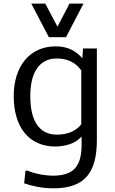

<svg xmlns="http://www.w3.org/2000/svg" viewBox="-20 -794 629 1052"><path d="M272.9 237.8Q228 237.8 185.8 229.7Q143.6 221.7 112.3 210.4L119.6 141.1H130.9Q161.1 153.8 199.5 161.1Q237.8 168.5 272 168.5Q321.8 168.5 356.4 153.1Q391.1 137.7 409.2 100.3Q427.2 63 427.2 -2Q427.2 -13.2 427 -23.9Q426.8 -34.7 426.8 -45.4Q397 -14.2 358.2 -2.7Q319.3 8.8 283.7 8.8Q229.5 8.8 187 -10.3Q144.5 -29.3 115.2 -65.2Q85.9 -101.1 70.6 -152.1Q55.2 -203.1 55.2 -266.6Q55.2 -329.6 71.3 -379.9Q87.4 -430.2 117.7 -466.1Q147.9 -502 190.4 -521Q232.9 -540 285.6 -540Q335.9 -540 372.3 -521.2Q408.7 -502.4 431.2 -474.6L435.1 -528.3H510.7V-25.4Q510.7 41 497.6 90.3Q484.4 139.6 456.3 172.4Q428.2 205.1 382.8 221.4Q337.4 237.8 272.9 237.8ZM292 -56.2Q313 -56.2 332.5 -59.8Q352.1 -63.5 369.1 -70.6Q386.2 -77.6 400.6 -88.4Q415 -99.1 425.3 -113.3V-408.2Q413.1 -425.3 398.7 -437.5Q384.3 -449.7 367.4 -457.8Q350.6 -465.8 331.5 -469.7Q312.5 -473.6 291 -473.6Q254.9 -473.6 227.8 -459.5Q200.7 -445.3 182.4 -418.7Q164.1 -392.1 155 -353.8Q146 -315.4 146 -267.1Q146 -217.3 154.8 -178.2Q163.6 -139.2 181.6 -112.1Q199.7 -85 227.3 -70.6Q254.9 -56.2 292 -56.2ZM247.6 -590.3 151.4 -774.4H228L294.9 -647.9L360.8 -774.4H437.5L341.8 -590.3Z"/></svg>

Font: Comme
Style: Regular
Weight: 400
Designer: Vernon Adams
Foundry: Vernon Adams
Version: Version 1.000;gftools[0.9.27]